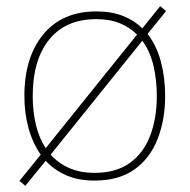

<svg xmlns="http://www.w3.org/2000/svg" viewBox="-20 -575 615 622"><path d="M515 -264Q515 -187 490.5 -124.5Q466 -62 415.5 -26Q365 10 286 10Q234 10 195 -7Q156 -24 128 -54L62 27L43 11L112 -74Q86 -111 72.5 -159.5Q59 -208 59 -264Q59 -390 120.5 -464Q182 -538 292 -538Q341 -538 378 -523.5Q415 -509 441 -483L499 -555L518 -539L458 -465Q487 -428 501 -376Q515 -324 515 -264ZM86 -264Q86 -213 96.5 -170Q107 -127 128 -95L424 -463Q401 -486 368.5 -499.5Q336 -513 292 -513Q193 -513 139.5 -447Q86 -381 86 -264ZM488 -264Q488 -317 477 -363Q466 -409 441 -443L144 -74Q169 -46 204.5 -30.5Q240 -15 286 -15Q356 -15 400.5 -47Q445 -79 466.5 -135.5Q488 -192 488 -264Z"/></svg>

Font: Noto Sans Cham Thin
Style: Regular
Weight: 250
Version: Version 2.002